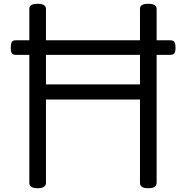

<svg xmlns="http://www.w3.org/2000/svg" viewBox="-20 -981 983 1015"><path d="M179 14Q135 14 135 -14V-934Q135 -948 146 -954.5Q157 -961 179 -961Q223 -961 223 -934V-535H720V-934Q720 -948 731 -954.5Q742 -961 764 -961Q808 -961 808 -934V-14Q808 0 797 7Q786 14 764 14Q720 14 720 -14V-455H223V-14Q223 0 212 7Q201 14 179 14ZM64 -691Q46 -691 41.5 -701Q37 -711 37 -728Q37 -747 41.5 -757.5Q46 -768 64 -768H880Q898 -768 903 -757.5Q908 -747 908 -728Q908 -711 903 -701Q898 -691 880 -691Z"/></svg>

Font: Playwrite HU
Style: Regular
Weight: 400
Designer: Veronika Burian, José Scaglione
Foundry: TypeTogether
Version: Version 1.002